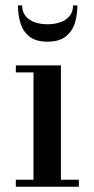

<svg xmlns="http://www.w3.org/2000/svg" viewBox="-20 -708 358 728"><path d="M211 -460V-26.5H279V0H40V-26.5H107V-433.5H40V-460ZM160 -550Q116 -550 91.5 -569.5Q67 -589 57.5 -620.5Q48 -652 48 -687.5H64Q64 -663.5 76.8 -647.5Q89.5 -631.5 111.5 -623.8Q133.5 -616 160 -616Q187 -616 209 -623.8Q231 -631.5 244 -647.5Q257 -663.5 257 -687.5H273.5Q273.5 -652 263.8 -620.5Q254 -589 229.2 -569.5Q204.5 -550 160 -550Z"/></svg>

Font: Bodoni Moda 9pt Medium
Style: Regular
Weight: 500
Designer: Owen Earl
Foundry: indestructible type
Version: Version 2.005